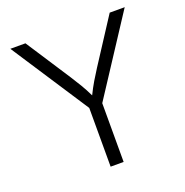

<svg xmlns="http://www.w3.org/2000/svg" viewBox="-130 -846 926 963"><g transform="rotate(-20 333.0 -364.0)"><path d="M298.3 0V-313.5L27.8 -727.5H108.4L263.2 -489.7Q282.7 -459.5 299.8 -430.9Q316.9 -402.3 333.5 -367.7Q350.6 -402.8 367.7 -431.6Q384.8 -460.4 403.8 -489.7L558.1 -727.5H638.2L367.7 -313.5V0Z"/></g></svg>

Font: Inter Light
Style: Regular
Weight: 300
Designer: Rasmus Andersson
Foundry: rsms
Version: Version 4.000;git-a52131595